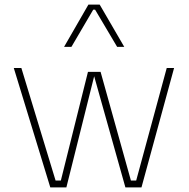

<svg xmlns="http://www.w3.org/2000/svg" viewBox="-20 -816 824 836"><path d="M259 -612 365 -796H414L521 -612H490L394 -774H386L291 -612ZM199 0 40 -520H73L222 -30H245L363 -503H418L550 -30H573L706 -520H738L596 0H526L390 -484L269 0Z"/></svg>

Font: Sora Thin
Style: Regular
Weight: 32
Designer: Jonathan Barnbrook, Julián Moncada
Foundry: Barnbrook Fonts
Version: Version 2.000